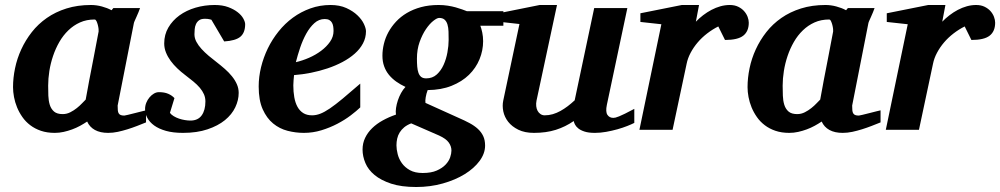

<svg xmlns="http://www.w3.org/2000/svg" viewBox="-20 -520 4006 769"><path d="M375 -394Q375.5 -396 374.8 -403.8Q374 -411.6 371.8 -420.2Q369.6 -428.7 366.5 -435.3Q363.3 -441.9 358.9 -441.9Q326.7 -441.9 300.5 -430.2Q274.4 -418.5 253.7 -398.4Q232.9 -378.4 217.8 -352.1Q202.6 -325.7 192.6 -296.1Q182.6 -266.6 177.7 -235.8Q172.9 -205.1 172.9 -176.8Q172.9 -156.7 173.6 -136.7Q174.3 -116.7 179.4 -100.1Q184.6 -83.5 196.5 -73.2Q208.5 -63 231 -63Q247.1 -63 261.5 -70.3Q275.9 -77.6 287.8 -87.2Q299.8 -96.7 308.8 -106.4Q317.9 -116.2 323.2 -121.1Q326.7 -141.1 328.9 -152.1Q331.1 -163.1 332.8 -173.1Q334.5 -183.1 336.9 -195.8Q339.4 -208.5 344 -232.2Q348.6 -255.9 356 -294.2Q363.3 -332.5 375 -394ZM564.9 -29.8Q547.9 -22.9 529.1 -15.6Q510.3 -8.3 490.7 -2.2Q471.2 3.9 451.7 8.1Q432.1 12.2 413.1 12.2Q381.3 12.2 360.1 0.5Q338.9 -11.2 329.1 -33.2Q315.9 -24.4 300.8 -16.1Q285.6 -7.8 269 -1.7Q252.4 4.4 234.9 8.3Q217.3 12.2 199.2 12.2Q168.5 12.2 144 3.9Q119.6 -4.4 101.1 -18.6Q82.5 -32.7 69.6 -51.3Q56.6 -69.8 48.3 -90.1Q40 -110.4 36.1 -131.3Q32.2 -152.3 32.2 -170.9Q32.2 -208 40.3 -246.8Q48.3 -285.6 65.2 -322.3Q82 -358.9 107.4 -391.4Q132.8 -423.8 167.5 -448Q202.1 -472.2 246.3 -486.1Q290.5 -500 344.2 -500Q366.2 -500 387.9 -494.1Q409.7 -488.3 426.8 -479L434.1 -487.8H541Q538.6 -480.5 534.7 -471.2Q530.8 -461.9 526.9 -453.1Q522.9 -444.3 519.8 -437.3Q516.6 -430.2 516.1 -426.8L451.2 -97.2Q451.2 -85.9 451.9 -78.1Q452.6 -70.3 455.6 -65.7Q458.5 -61 463.9 -59.1Q469.2 -57.1 478 -57.1Q480 -57.1 492.4 -60.1Q504.9 -63 519.8 -66.9Q534.7 -70.8 547.9 -74Q561 -77.1 564.9 -78.1Z M961.9 -422.9Q961.9 -389.2 942.9 -373Q923.8 -356.9 877.9 -354L826.7 -440.9Q823.2 -441.9 819.3 -442.9Q815.9 -443.8 811 -444.3Q806.2 -444.8 800.8 -444.8Q785.6 -444.8 777.3 -438.7Q769 -432.6 764.9 -423.3Q760.7 -414.1 759.8 -403.1Q758.8 -392.1 758.8 -382.8Q758.8 -367.2 766.6 -352.5Q774.4 -337.9 787.1 -324Q799.8 -310.1 815.7 -296.6Q831.5 -283.2 847.7 -271Q864.7 -257.8 880.6 -243.9Q896.5 -230 908.9 -214.6Q921.4 -199.2 928.7 -182.6Q936 -166 936 -147.9Q936 -119.1 922.4 -90.3Q908.7 -61.5 880.9 -38.8Q853 -16.1 811 -2Q769 12.2 712.9 12.2Q673.3 12.2 644.8 4.2Q616.2 -3.9 597.7 -17.3Q579.1 -30.8 570.1 -47.9Q561 -64.9 561 -83Q561 -96.2 565.9 -108.4Q570.8 -120.6 578.9 -130.1Q586.9 -139.6 596.7 -145.3Q606.4 -150.9 616.7 -150.9Q638.7 -150.9 653.8 -144.3Q668.9 -137.7 678.7 -127L660.6 -67.9Q666 -60.5 675.8 -54.7Q685.5 -48.8 697 -44.9Q708.5 -41 720.5 -39.1Q732.4 -37.1 742.7 -37.1Q772.9 -37.1 787.8 -57.9Q802.7 -78.6 802.7 -113.8Q802.7 -128.9 796.9 -142.3Q791 -155.8 780.3 -168.5Q769.5 -181.2 754.4 -193.6Q739.3 -206.1 720.7 -220.2Q705.1 -231.9 690.2 -246.1Q675.3 -260.3 663.6 -276.1Q651.9 -292 644.8 -309.6Q637.7 -327.1 637.7 -346.2Q637.7 -381.3 654.3 -409.7Q670.9 -438 698.7 -458.3Q726.6 -478.5 763.2 -489.3Q799.8 -500 839.8 -500Q871.1 -500 894 -491.5Q917 -482.9 932.1 -470.9Q947.3 -459 954.6 -445.6Q961.9 -432.1 961.9 -422.9Z M1315.9 -396Q1315.9 -404.8 1314.7 -413.3Q1313.5 -421.9 1309.8 -428.7Q1306.2 -435.5 1299.1 -439.7Q1292 -443.8 1280.8 -443.8Q1257.3 -443.8 1239 -427.2Q1220.7 -410.6 1206.5 -385Q1192.4 -359.4 1182.1 -328.9Q1171.9 -298.3 1165 -271Q1190.9 -276.9 1217.8 -288.6Q1244.6 -300.3 1266.4 -316.7Q1288.1 -333 1302 -353Q1315.9 -373 1315.9 -396ZM1445.8 -395Q1445.8 -368.7 1433.8 -346.2Q1421.9 -323.7 1400.9 -305.2Q1379.9 -286.6 1351.8 -271.7Q1323.7 -256.8 1291.7 -246.1Q1259.8 -235.4 1225.3 -228.5Q1190.9 -221.7 1157.7 -219.2Q1156.7 -210 1155.8 -198.2Q1154.8 -186.5 1154.8 -178.2Q1154.8 -152.3 1158.7 -130.4Q1162.6 -108.4 1171.4 -92.3Q1180.2 -76.2 1194.6 -67.1Q1209 -58.1 1230 -58.1Q1246.1 -58.1 1262.7 -64.5Q1279.3 -70.8 1301.3 -85.7Q1323.2 -100.6 1352.5 -125Q1381.8 -149.4 1422.9 -185.1V-89.8Q1408.2 -75.7 1384.8 -57.9Q1361.3 -40 1331.5 -24.4Q1301.8 -8.8 1267.6 1.7Q1233.4 12.2 1196.8 12.2Q1164.1 12.2 1131.8 3.9Q1099.6 -4.4 1074 -25.4Q1048.3 -46.4 1032.2 -82.3Q1016.1 -118.2 1016.1 -173.8Q1016.1 -211.9 1025.6 -251Q1035.2 -290 1052.7 -326.2Q1070.3 -362.3 1095.7 -394Q1121.1 -425.8 1153.1 -449.2Q1185.1 -472.7 1223.1 -486.3Q1261.2 -500 1303.7 -500Q1340.3 -500 1367.2 -487.8Q1394 -475.6 1411.6 -458.7Q1429.2 -441.9 1437.5 -424.1Q1445.8 -406.2 1445.8 -395Z M1788.1 83Q1788.1 65.9 1777.3 50.8Q1766.6 35.6 1738.8 22.9L1627 -25.9Q1610.4 -19.5 1599.1 -10.3Q1587.9 -1 1580.8 10.5Q1573.7 22 1570.8 35.2Q1567.9 48.3 1567.9 62Q1567.9 78.1 1572.8 97.4Q1577.6 116.7 1589.6 133.5Q1601.6 150.4 1621.8 161.6Q1642.1 172.9 1672.9 172.9Q1707 172.9 1729.2 163.1Q1751.5 153.3 1764.6 139.4Q1777.8 125.5 1783 110.1Q1788.1 94.7 1788.1 83ZM1776.9 -359.9Q1776.9 -377.4 1776.4 -393.6Q1775.9 -409.7 1772.2 -421.9Q1768.6 -434.1 1760.7 -441.2Q1752.9 -448.2 1738.8 -448.2Q1730.5 -448.2 1715.6 -436.5Q1700.7 -424.8 1686 -403.3Q1671.4 -381.8 1660.6 -351.8Q1649.9 -321.8 1649.9 -285.2Q1649.9 -267.6 1651.1 -253.2Q1652.3 -238.8 1656 -228.3Q1659.7 -217.8 1667 -211.9Q1674.3 -206.1 1687 -206.1Q1711.9 -206.1 1729 -221.4Q1746.1 -236.8 1756.6 -260Q1767.1 -283.2 1772 -310.1Q1776.9 -336.9 1776.9 -359.9ZM1903.8 -417Q1908.2 -405.8 1911.6 -389.4Q1915 -373 1915 -355Q1915 -317.9 1900.6 -282.7Q1886.2 -247.6 1858.2 -220.2Q1830.1 -192.9 1788.6 -176.3Q1747.1 -159.7 1692.9 -159.2Q1687.5 -145 1685.1 -130.6Q1682.6 -116.2 1684.1 -107.9L1816.9 -47.9Q1840.8 -37.6 1860.4 -27.1Q1879.9 -16.6 1893.8 -3.9Q1907.7 8.8 1915.3 24.9Q1922.9 41 1922.9 63Q1922.9 94.7 1900.9 124.5Q1878.9 154.3 1841.3 177.5Q1803.7 200.7 1753.7 214.8Q1703.6 229 1647 229Q1587.4 229 1546.6 215.6Q1505.9 202.1 1480.2 180.9Q1454.6 159.7 1443.4 132.8Q1432.1 106 1432.1 79.1Q1432.1 53.7 1442.4 32.2Q1452.6 10.7 1470.7 -6.8Q1488.8 -24.4 1513.2 -37.8Q1537.6 -51.3 1565.9 -61Q1564 -72.8 1566.2 -87.6Q1568.4 -102.5 1573.5 -117.9Q1578.6 -133.3 1586.4 -147.5Q1594.2 -161.6 1604 -171.9Q1584 -181.2 1567.1 -193.1Q1550.3 -205.1 1537.8 -220.2Q1525.4 -235.4 1518.6 -254.4Q1511.7 -273.4 1511.7 -296.9Q1511.7 -320.3 1517.6 -344.5Q1523.4 -368.7 1535.6 -391.1Q1547.9 -413.6 1566.2 -433.3Q1584.5 -453.1 1609.6 -468Q1634.8 -482.9 1666.5 -491.5Q1698.2 -500 1736.8 -500Q1755.9 -500 1773.2 -497.3Q1790.5 -494.6 1805.2 -490.5Q1819.8 -486.3 1831.3 -482.2Q1842.8 -478 1850.1 -475.1H1996.1V-417Z M2520.5 -27.8Q2510.3 -22.5 2492.4 -15.4Q2474.6 -8.3 2452.9 -2.2Q2431.2 3.9 2407.7 8.1Q2384.3 12.2 2362.8 12.2Q2336.9 12.2 2320.8 6.8Q2304.7 1.5 2295.7 -6.1Q2286.6 -13.7 2282.7 -21.7Q2278.8 -29.8 2277.8 -35.2Q2244.6 -12.2 2206.1 0Q2167.5 12.2 2118.7 12.2Q2081.5 12.2 2055.9 -0.5Q2030.3 -13.2 2015.4 -32.2Q2000.5 -51.3 1995.8 -74Q1991.2 -96.7 1995.6 -117.2L2060.5 -423.8L1976.6 -433.1V-466.8L2141.6 -500H2210.9L2128.9 -117.2Q2126.5 -105.5 2127.7 -94.7Q2128.9 -84 2133.3 -75.9Q2137.7 -67.9 2145 -63Q2152.3 -58.1 2161.6 -58.1Q2178.2 -58.1 2194.1 -62.7Q2210 -67.4 2224.9 -75.7Q2239.7 -84 2253.9 -94.7Q2268.1 -105.5 2281.7 -118.2L2359.9 -487.8H2492.7L2410.6 -100.1Q2404.8 -72.3 2412.8 -60.1Q2420.9 -47.9 2436.5 -47.9Q2440.4 -47.9 2445.6 -49.1Q2450.7 -50.3 2459.7 -54Q2468.8 -57.6 2483.2 -64.7Q2497.6 -71.8 2520.5 -84Z M2979 -429.2Q2979 -394.5 2957 -377.2Q2935.1 -359.9 2883.8 -359.9L2856.9 -414.1Q2833.5 -402.3 2812.3 -386Q2791 -369.6 2774.4 -350.1Q2757.8 -330.6 2746.1 -308.6Q2734.4 -286.6 2730 -264.2L2673.8 0H2541L2628.9 -422.9L2544.9 -432.1V-466.8L2710.9 -500H2779.8L2767.1 -433.1Q2780.3 -446.8 2796.1 -459Q2812 -471.2 2829.6 -480.5Q2847.2 -489.7 2865.7 -494.9Q2884.3 -500 2902.8 -500Q2922.4 -500 2936.8 -492.9Q2951.2 -485.8 2960.4 -475.3Q2969.7 -464.8 2974.4 -452.4Q2979 -439.9 2979 -429.2Z M3316.9 -394Q3317.4 -396 3316.7 -403.8Q3315.9 -411.6 3313.7 -420.2Q3311.5 -428.7 3308.3 -435.3Q3305.2 -441.9 3300.8 -441.9Q3268.6 -441.9 3242.4 -430.2Q3216.3 -418.5 3195.6 -398.4Q3174.8 -378.4 3159.7 -352.1Q3144.5 -325.7 3134.5 -296.1Q3124.5 -266.6 3119.6 -235.8Q3114.7 -205.1 3114.7 -176.8Q3114.7 -156.7 3115.5 -136.7Q3116.2 -116.7 3121.3 -100.1Q3126.5 -83.5 3138.4 -73.2Q3150.4 -63 3172.9 -63Q3189 -63 3203.4 -70.3Q3217.8 -77.6 3229.7 -87.2Q3241.7 -96.7 3250.7 -106.4Q3259.8 -116.2 3265.1 -121.1Q3268.6 -141.1 3270.8 -152.1Q3272.9 -163.1 3274.7 -173.1Q3276.4 -183.1 3278.8 -195.8Q3281.2 -208.5 3285.9 -232.2Q3290.5 -255.9 3297.9 -294.2Q3305.2 -332.5 3316.9 -394ZM3506.8 -29.8Q3489.7 -22.9 3470.9 -15.6Q3452.1 -8.3 3432.6 -2.2Q3413.1 3.9 3393.6 8.1Q3374 12.2 3355 12.2Q3323.2 12.2 3302 0.5Q3280.8 -11.2 3271 -33.2Q3257.8 -24.4 3242.7 -16.1Q3227.5 -7.8 3210.9 -1.7Q3194.3 4.4 3176.8 8.3Q3159.2 12.2 3141.1 12.2Q3110.4 12.2 3085.9 3.9Q3061.5 -4.4 3043 -18.6Q3024.4 -32.7 3011.5 -51.3Q2998.5 -69.8 2990.2 -90.1Q2981.9 -110.4 2978 -131.3Q2974.1 -152.3 2974.1 -170.9Q2974.1 -208 2982.2 -246.8Q2990.2 -285.6 3007.1 -322.3Q3023.9 -358.9 3049.3 -391.4Q3074.7 -423.8 3109.4 -448Q3144 -472.2 3188.2 -486.1Q3232.4 -500 3286.1 -500Q3308.1 -500 3329.8 -494.1Q3351.6 -488.3 3368.7 -479L3376 -487.8H3482.9Q3480.5 -480.5 3476.6 -471.2Q3472.7 -461.9 3468.8 -453.1Q3464.8 -444.3 3461.7 -437.3Q3458.5 -430.2 3458 -426.8L3393.1 -97.2Q3393.1 -85.9 3393.8 -78.1Q3394.5 -70.3 3397.5 -65.7Q3400.4 -61 3405.8 -59.1Q3411.1 -57.1 3419.9 -57.1Q3421.9 -57.1 3434.3 -60.1Q3446.8 -63 3461.7 -66.9Q3476.6 -70.8 3489.7 -74Q3502.9 -77.1 3506.8 -78.1Z M3965.8 -429.2Q3965.8 -394.5 3943.8 -377.2Q3921.9 -359.9 3870.6 -359.9L3843.8 -414.1Q3820.3 -402.3 3799.1 -386Q3777.8 -369.6 3761.2 -350.1Q3744.6 -330.6 3732.9 -308.6Q3721.2 -286.6 3716.8 -264.2L3660.6 0H3527.8L3615.7 -422.9L3531.7 -432.1V-466.8L3697.8 -500H3766.6L3753.9 -433.1Q3767.1 -446.8 3783 -459Q3798.8 -471.2 3816.4 -480.5Q3834 -489.7 3852.5 -494.9Q3871.1 -500 3889.6 -500Q3909.2 -500 3923.6 -492.9Q3938 -485.8 3947.3 -475.3Q3956.5 -464.8 3961.2 -452.4Q3965.8 -439.9 3965.8 -429.2Z"/></svg>

Font: Charis SIL APac
Style: Bold Italic
Weight: 700
Italic angle: -11°
Foundry: SIL International
Version: Version 5.000